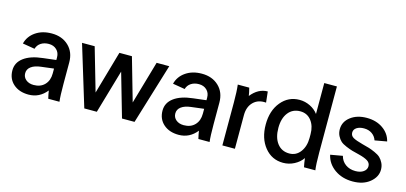

<svg xmlns="http://www.w3.org/2000/svg" viewBox="-62 -1123 3289 1554"><g transform="rotate(15 1582.0 -346.0)"><path d="M377 0Q368 -38 364 -66Q304 9 213 9Q134 9 85.5 -34Q37 -77 37 -148Q37 -213 93 -254.5Q149 -296 250 -307L359 -320V-342Q359 -381 333.5 -405.5Q308 -430 268 -430Q229 -430 201.5 -412Q174 -394 165 -362L63 -379Q79 -442 134.5 -480Q190 -518 269 -518Q356 -518 410.5 -466Q465 -414 465 -328V-148Q465 -47 471 0ZM143 -152Q143 -119 168 -98Q193 -77 233 -77Q291 -77 325 -112.5Q359 -148 359 -207V-248L253 -235Q201 -229 172 -207.5Q143 -186 143 -152Z M524 -508H630L734 -148L837 -508H942L1045 -148L1149 -508H1255L1100 0H995L890 -365L784 0H679Z M1635 0Q1626 -38 1622 -66Q1562 9 1471 9Q1392 9 1343.5 -34Q1295 -77 1295 -148Q1295 -213 1351 -254.5Q1407 -296 1508 -307L1617 -320V-342Q1617 -381 1591.5 -405.5Q1566 -430 1526 -430Q1487 -430 1459.5 -412Q1432 -394 1423 -362L1321 -379Q1337 -442 1392.5 -480Q1448 -518 1527 -518Q1614 -518 1668.5 -466Q1723 -414 1723 -328V-148Q1723 -47 1729 0ZM1401 -152Q1401 -119 1426 -98Q1451 -77 1491 -77Q1549 -77 1583 -112.5Q1617 -148 1617 -207V-248L1511 -235Q1459 -229 1430 -207.5Q1401 -186 1401 -152Z M1925 -508Q1935 -471 1939 -442Q1999 -517 2078 -517L2088 -426Q2022 -432 1981.5 -392Q1941 -352 1941 -282V0H1836V-360Q1836 -453 1829 -508Z M2502 -442V-701H2608V-148Q2608 -48 2615 0H2520Q2513 -31 2508 -74Q2483 -37 2439 -14Q2395 9 2346 9Q2251 9 2191 -65Q2131 -139 2131 -255Q2131 -371 2191.5 -444.5Q2252 -518 2346 -518Q2392 -518 2434 -497.5Q2476 -477 2502 -442ZM2237 -255Q2237 -173 2274 -125Q2311 -77 2375 -77Q2432 -77 2467 -123.5Q2502 -170 2502 -241V-273Q2502 -341 2467.5 -385.5Q2433 -430 2375 -430Q2311 -430 2274 -382.5Q2237 -335 2237 -255Z M2909 -518Q2989 -518 3045 -478.5Q3101 -439 3116 -376L3015 -358Q3004 -391 2976 -410.5Q2948 -430 2909 -430Q2871 -430 2847.5 -414.5Q2824 -399 2824 -373Q2824 -346 2848.5 -332Q2873 -318 2930 -303Q2966 -294 2987 -287.5Q3008 -281 3038.5 -267.5Q3069 -254 3085.5 -238.5Q3102 -223 3114.5 -198Q3127 -173 3127 -142Q3127 -81 3072 -36Q3017 9 2929 9Q2840 9 2777 -36Q2714 -81 2698 -153L2800 -171Q2811 -128 2845.5 -103Q2880 -78 2929 -78Q2971 -78 2996.5 -96.5Q3022 -115 3022 -143Q3022 -171 2996.5 -187Q2971 -203 2923 -215Q2884 -224 2862.5 -230.5Q2841 -237 2809.5 -250Q2778 -263 2761.5 -278Q2745 -293 2732.5 -317.5Q2720 -342 2720 -373Q2720 -436 2773.5 -477Q2827 -518 2909 -518Z"/></g></svg>

Font: LT Superior Semi-bold
Style: Regular
Weight: 600
Designer: Daniel Lyons
Foundry: LyonsType
Version: Version 1.0